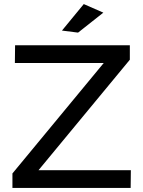

<svg xmlns="http://www.w3.org/2000/svg" viewBox="-20 -922 702 942"><path d="M54 -700H617V-629L169 -87H622L621 0H41V-71L489 -613H53ZM391 -902 487 -860 363 -762 284 -772Z"/></svg>

Font: Gontserrat
Style: Regular
Weight: 400
Designer: Julieta Ulanovsky
Foundry: Julieta Ulanovsky
Version: Version 6.001